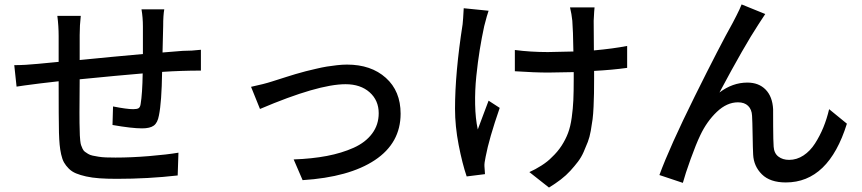

<svg xmlns="http://www.w3.org/2000/svg" viewBox="-20 -782 3862 860"><path d="M613.8 -740.2H715.8Q710.9 -714.8 710.9 -665Q708.5 -571.8 708 -546.9Q758.8 -551.3 797.9 -554.2Q839.8 -554.2 879.9 -559.1V-465.8Q793 -465.8 706.1 -460Q704.1 -323.7 691.9 -265.1Q686 -231.9 668.9 -219.5Q651.9 -207 616.2 -207Q570.3 -207 483.9 -222.2L486.3 -305.2Q548.3 -293 576.2 -293Q593.8 -293 600.8 -297.4Q607.9 -301.8 609.9 -315.9Q617.7 -362.3 619.1 -453.1Q513.2 -444.3 336.9 -426.8Q335 -241.7 336.9 -203.1Q337.4 -185.5 337.6 -175.5Q337.9 -165.5 339.4 -152.3Q340.8 -139.2 343 -132.3Q345.2 -125.5 349.6 -116.2Q354 -106.9 359.9 -102.5Q365.7 -98.1 374.5 -92.8Q383.3 -87.4 394.8 -85Q406.2 -82.5 421.4 -80.1Q436.5 -77.6 455.1 -76.9Q473.6 -76.2 497.1 -76.2Q567.9 -76.2 647.7 -82.8Q727.5 -89.4 779.3 -98.1L775.9 3.9Q643.6 19 502.9 19Q459 19 425.5 16.6Q392.1 14.2 365.7 8.3Q339.4 2.4 320.6 -5.4Q301.8 -13.2 288.3 -26.6Q274.9 -40 266.8 -54.2Q258.8 -68.4 253.9 -90.6Q249 -112.8 247.1 -134.5Q245.1 -156.2 244.1 -188Q242.7 -248 242.7 -418Q175.3 -410.6 158.2 -408.2Q74.2 -397.5 54.2 -394L43.9 -490.2Q92.3 -490.2 150.9 -496.1Q207 -501.5 242.7 -504.9V-620.1Q242.7 -666 236.8 -710.9H341.8Q336.9 -668 336.9 -625V-513.2Q483.4 -527.8 620.1 -540V-663.1Q620.1 -703.1 613.8 -740.2Z M1104.5 -393.1Q1164.1 -405.8 1198.2 -417Q1201.2 -418 1226.6 -426Q1252 -434.1 1263.4 -437.7Q1274.9 -441.4 1303.2 -450Q1331.5 -458.5 1349.6 -462.9Q1367.7 -467.3 1395.5 -473.9Q1423.3 -480.5 1444.3 -483.9Q1465.3 -487.3 1489.7 -490Q1514.2 -492.7 1534.2 -492.7Q1642.1 -492.7 1708.3 -433.3Q1774.4 -374 1774.4 -272.9Q1774.4 -141.6 1659.2 -64.9Q1543.9 11.7 1335.4 24.9L1295.4 -67.9Q1377.4 -70.8 1444.1 -83.5Q1510.7 -96.2 1564 -120.1Q1617.2 -144 1646.7 -183.6Q1676.3 -223.1 1676.3 -274.9Q1676.3 -332.5 1635.5 -368.7Q1594.7 -404.8 1527.8 -404.8Q1404.8 -404.8 1144.5 -293.9Z M2057.1 -745.1 2168.5 -733.9Q2162.1 -716.8 2148.9 -665Q2137.7 -613.3 2128.9 -559.1Q2120.1 -504.9 2113.5 -440.9Q2106.9 -377 2108.2 -314Q2109.4 -251 2120.1 -202.1Q2127 -220.2 2143.8 -265.6Q2160.6 -311 2168.5 -331.1L2218.3 -298.8Q2170.4 -160.6 2155.3 -80.1Q2148.9 -50.8 2149.9 -37.1Q2149.9 -33.2 2151.1 -20.5Q2152.3 -7.8 2152.3 -2L2070.3 8.3Q2050.8 -48.8 2034.4 -132.8Q2018.1 -216.8 2018.1 -294.9Q2018.1 -455.1 2052.2 -673.8Q2054.2 -690.9 2057.1 -745.1ZM2789.1 -576.2V-478Q2723.6 -468.8 2641.1 -464.4V-427.7Q2641.1 -389.2 2640.6 -363.5Q2640.1 -337.9 2638.7 -304.4Q2637.2 -271 2634.3 -248Q2631.3 -225.1 2626.2 -196.3Q2621.1 -167.5 2613 -146.5Q2605 -125.5 2594.2 -101.3Q2583.5 -77.1 2568.6 -57.6Q2553.7 -38.1 2534.9 -17.3Q2516.1 3.4 2491.9 22Q2467.8 40.5 2439 58.1L2351.1 -11.2Q2377 -22.5 2405.3 -40.5Q2433.6 -58.6 2451.2 -77.1Q2477.5 -101.6 2495.6 -129.6Q2513.7 -157.7 2524.4 -186.3Q2535.2 -214.8 2540.8 -255.1Q2546.4 -295.4 2548.1 -333.3Q2549.8 -371.1 2549.8 -429.2V-459Q2471.7 -457 2436 -457Q2374 -457 2286.1 -462.9V-558.1Q2356 -548.8 2434.1 -548.8Q2450.7 -548.8 2548.3 -551.3Q2546.9 -647.9 2543.5 -689Q2540.5 -718.8 2533.2 -749H2643.1Q2641.6 -738.8 2639.2 -689Q2639.2 -613.3 2640.1 -556.2Q2726.6 -564 2789.1 -576.2Z M3407.7 -719.2Q3403.3 -712.9 3393.3 -697.3Q3383.3 -681.6 3377.9 -673.8Q3314 -576.7 3202.6 -367.7Q3261.2 -412.1 3327.6 -412.1Q3378.4 -412.1 3409.2 -380.9Q3439.9 -349.6 3442.9 -293Q3442.9 -283.7 3443.1 -217.3Q3443.4 -150.9 3445.3 -125Q3447.3 -95.2 3466.6 -80.6Q3485.8 -65.9 3514.6 -65.9Q3548.8 -65.9 3578.9 -85.7Q3608.9 -105.5 3630.6 -139.4Q3652.3 -173.3 3668 -211.4Q3683.6 -249.5 3693.8 -293L3773.4 -228Q3691.4 35.2 3500 35.2Q3429.2 35.2 3392.6 -1.2Q3356 -37.6 3353.5 -89.4Q3352.1 -115.2 3351.1 -177.7Q3350.1 -240.2 3348.6 -263.7Q3347.2 -292 3330.8 -307.9Q3314.5 -323.7 3285.6 -323.7Q3235.8 -323.7 3190.9 -281Q3146 -238.3 3116.7 -176.3Q3097.7 -136.7 3073.5 -69.6Q3049.3 -2.4 3038.6 37.1L2933.6 2Q2979.5 -123.5 3092 -350.6Q3204.6 -577.6 3261.7 -679.2Q3263.2 -682.1 3278.6 -711.9Q3293.9 -741.7 3301.8 -762.2Z"/></svg>

Font: Karasuma Gothic
Style: Regular
Weight: 500
Designer: Rasmus Andersson / Ryoko Nishizuka
Foundry: Genbu
Version: Version 1.00